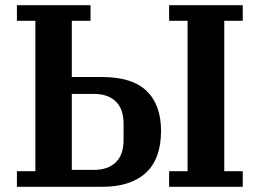

<svg xmlns="http://www.w3.org/2000/svg" viewBox="-20 -718 998 738"><path d="M45 -60H116V-638H45V-698H328V-638H256V-422H372Q488 -422 543.5 -368.5Q599 -315 599 -215Q599 -108 541 -54Q483 0 372 0H45ZM630 -60H701V-638H630V-698H913V-638H842V-60H913V0H630ZM341 -65Q395 -65 425 -94Q455 -123 455 -180V-242Q455 -299 425 -328Q395 -357 341 -357H256V-65Z"/></svg>

Font: IBM Plex Serif SmBld
Style: Regular
Weight: 600
Designer: Mike Abbink, Paul van der Laan, Pieter van Rosmalen
Foundry: Bold Monday
Version: Version 3.001